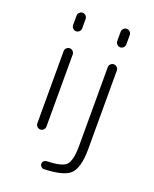

<svg xmlns="http://www.w3.org/2000/svg" viewBox="-174 -869 931 1162"><g transform="rotate(20 291.5 -288.0)"><path d="M123 -50.8V-515.6Q123 -527.3 131.8 -536.1Q140.6 -544.9 152.3 -544.9Q164.1 -544.9 172.9 -536.1Q181.6 -527.3 181.6 -515.6V-50.8Q181.6 -39.1 172.9 -30.3Q164.1 -21.5 152.3 -21.5Q140.6 -21.5 131.8 -30.3Q123 -39.1 123 -50.8ZM123 -683.6V-744.1Q123 -755.9 131.8 -764.6Q140.6 -773.4 152.3 -773.4Q164.1 -773.4 172.9 -764.6Q181.6 -755.9 181.6 -744.1V-683.6Q181.6 -671.9 172.9 -663.1Q164.1 -654.3 152.3 -654.3Q140.6 -654.3 131.8 -663.1Q123 -671.9 123 -683.6ZM407.2 -515.6Q407.2 -527.3 416 -536.1Q424.8 -544.9 436.5 -544.9Q448.2 -544.9 457 -536.1Q465.8 -527.3 465.8 -515.6V-9.8Q465.8 114.3 419.9 155.3Q377.9 192.4 254.9 196.3Q254.9 196.3 253.9 196.3Q244.1 196.3 237.3 188.5Q229.5 181.6 229.5 170.9Q229.5 160.2 236.8 152.8Q244.1 145.5 254.9 145.5Q349.6 142.6 377 117.2Q407.2 88.9 407.2 -9.8ZM407.2 -683.6V-744.1Q407.2 -755.9 416 -764.6Q424.8 -773.4 436.5 -773.4Q448.2 -773.4 457 -764.6Q465.8 -755.9 465.8 -744.1V-683.6Q465.8 -671.9 457 -663.1Q448.2 -654.3 436.5 -654.3Q424.8 -654.3 416 -663.1Q407.2 -671.9 407.2 -683.6Z"/></g></svg>

Font: Gen Jyuu Gothic Light
Style: Regular
Weight: 200
Designer: [Source Han Sans]
Ryoko NISHIZUKA  (kana & ideographs); Paul D. Hunt (Latin, Greek & Cyrillic); Wenlong ZHANG  (bopomofo
Version: Version 1.002.20150607